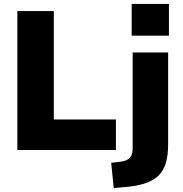

<svg xmlns="http://www.w3.org/2000/svg" viewBox="-20 -761 927 974"><path d="M68 0V-705H253V-155H568V0ZM648 -580V-741H837V-580ZM557 193 544 65 593 59Q624 55 638.5 39.5Q653 24 653 -8V-495H833V-30Q833 26 821.5 65.5Q810 105 783.5 130.5Q757 156 713 170Q669 184 603 189Z"/></svg>

Font: Nunito Sans 11pt Black
Style: Regular
Weight: 900
Version: Version 3.101;gftools[0.9.27]